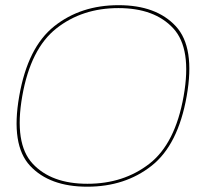

<svg xmlns="http://www.w3.org/2000/svg" viewBox="-20 -700 794 724"><path d="M309 4Q167 4 93.5 -74.8Q20 -153.5 52.5 -337.5Q84.5 -521.5 184.5 -601Q284.5 -680.5 427 -680.5Q569.5 -680.5 643 -601Q716.5 -521.5 684 -337.5Q651.5 -153.5 551.5 -74.8Q451.5 4 309 4ZM309.5 -7Q446.5 -7 543.8 -83Q641 -159 672.5 -337.8Q704 -516.5 633.5 -593Q563 -669.5 426.5 -669.5Q290 -669.5 192.8 -593Q95.5 -516.5 64 -337.8Q32.5 -159 103 -83Q173.5 -7 309.5 -7Z"/></svg>

Font: Anybody ExtraExpanded Thin
Style: Italic
Weight: 100
Width: 8
Italic angle: -10°
Designer: Tyler Finck
Foundry: Etcetera Type Company
Version: Version 1.010; ttfautohint (v1.8.3) -l 8 -r 50 -G 200 -x 14 